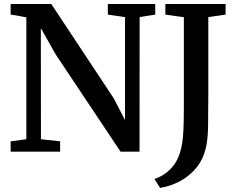

<svg xmlns="http://www.w3.org/2000/svg" viewBox="-20 -763 1194 966"><path d="M33.5 0V-52L112.5 -62.5V-675.5Q100 -678 86.8 -680.5Q73.5 -683 60.2 -685.5Q47 -688 33.5 -689.5V-743H238L552 -268.5L609 -159V-677L522.5 -689.5V-743H761V-689.5L682.5 -677L682 0H586.5L259 -491L185.5 -621.5L186 -62.5L282.5 -52V0ZM757 137.5Q783.5 129 808.5 112Q833.5 95 853.5 69Q873.5 43 884.5 8.5Q892.5 -16 897 -45Q901.5 -74 903.2 -116.8Q905 -159.5 905 -224V-676.5L812 -689.5V-743H1115V-689.5L1028 -677V-274Q1028 -186.5 1026.8 -122.8Q1025.5 -59 1015.5 -18Q1002.5 37.5 969.5 79Q936.5 120.5 889 146.8Q841.5 173 785.5 182.5Z"/></svg>

Font: Merriweather 24pt SemiBold
Style: Regular
Weight: 600
Designer: Eben Sorkin
Foundry: Eben Sorkin
Version: Version 2.100